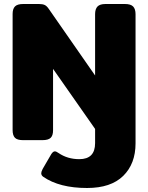

<svg xmlns="http://www.w3.org/2000/svg" viewBox="-20 -700 740 959"><path d="M196 183Q186 176 186 165Q186 158 193 144L236 70Q245 56 254 56Q261 56 272 64Q317 95 376 95Q455 95 455 15V-56L245 -356V-49Q245 -23 233 -11.5Q221 0 192 0H95Q66 0 54.5 -12Q43 -24 43 -50V-630Q43 -656 55 -668Q67 -680 96 -680H175Q193 -680 203.5 -675Q214 -670 224 -655L455 -323V-629Q455 -655 467 -667.5Q479 -680 507 -680H604Q633 -680 645 -667.5Q657 -655 657 -629V16Q657 118 595.5 178.5Q534 239 415 239Q277 239 196 183Z"/></svg>

Font: Mitr SemiBold
Style: Regular
Weight: 600
Designer: Thanarat Vachiruckul
Foundry: Cadson Demak
Version: Version 1.003